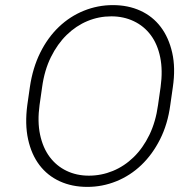

<svg xmlns="http://www.w3.org/2000/svg" viewBox="-20 -726 750 752"><path d="M322 6Q262 6 214 -16Q166 -38 134.5 -79.5Q103 -121 90 -180.5Q77 -240 87 -315L97 -385Q108 -460 137.5 -519.5Q167 -579 210.5 -620.5Q254 -662 308.5 -684Q363 -706 422 -706Q482 -706 530 -684Q578 -662 609.5 -620.5Q641 -579 654.5 -519.5Q668 -460 657 -385L647 -315Q637 -240 607 -180.5Q577 -121 533.5 -79.5Q490 -38 435.5 -16Q381 6 322 6ZM328 -38Q377 -38 422 -56.5Q467 -75 503.5 -110.5Q540 -146 565 -197.5Q590 -249 599 -315L609 -385Q618 -450 607.5 -501.5Q597 -553 570.5 -588.5Q544 -624 504 -643Q464 -662 416 -662Q367 -662 322.5 -643.5Q278 -625 241.5 -589.5Q205 -554 179.5 -502.5Q154 -451 145 -385L135 -315Q126 -250 137 -198.5Q148 -147 174.5 -111.5Q201 -76 240.5 -57Q280 -38 328 -38Z"/></svg>

Font: Retni Sans Light
Style: Italic
Weight: 300
Italic angle: -8°
Designer: Vitaly Kuzmin
Foundry: ParaType Ltd.
Version: Version 1.00;June 10, 2019;FontCreator 11.5.0.2425 64-bit; t